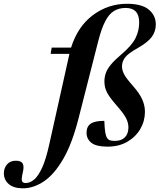

<svg xmlns="http://www.w3.org/2000/svg" viewBox="-206 -764 844 1016"><path d="M209.5 -137Q175.5 -3 128 78.2Q80.5 159.5 25.8 196Q-29 232.5 -85 232.5Q-133.5 232.5 -159.5 210.2Q-185.5 188 -185.5 152.5Q-185.5 125.5 -168.8 106Q-152 86.5 -122.5 86.5Q-94.5 86.5 -86 101.2Q-77.5 116 -85.5 149.5Q-93.5 183 -89.8 193.8Q-86 204.5 -70 204.5Q-47.5 204.5 -25.5 186.2Q-3.5 168 17 123.2Q37.5 78.5 55 -1.5L160.5 -475Q160.5 -477 161 -479H62L67.5 -512H170Q205.5 -624.5 286 -684.2Q366.5 -744 466 -744Q544.5 -744 581.5 -713Q618.5 -682 618.5 -635Q618.5 -597.5 597.2 -568.8Q576 -540 524 -510.5Q472 -481.5 455.8 -459.8Q439.5 -438 439.5 -412.5Q439.5 -393 450.5 -371.5Q461.5 -350 497 -310Q532.5 -270 546.8 -237.5Q561 -205 561 -173Q561 -124 536.8 -82Q512.5 -40 468 -14Q423.5 12 363 12Q303.5 12 277.8 -8.2Q252 -28.5 252 -61.5Q252 -94.5 274 -109.5Q296 -124.5 346 -124.5Q347.5 -84.5 351 -63.5Q354.5 -42.5 361.5 -33Q368 -23.5 378 -21Q388 -18.5 402.5 -18.5Q436 -18.5 454.8 -37.2Q473.5 -56 473.5 -90Q473.5 -115 460.5 -139.8Q447.5 -164.5 411 -206Q374.5 -247.5 360.5 -274.2Q346.5 -301 346.5 -332.5Q346.5 -356 353.8 -377Q361 -398 380.5 -421.8Q400 -445.5 436.5 -476.5Q491.5 -523 511 -562.2Q530.5 -601.5 530.5 -645Q530.5 -722 459 -722Q423.5 -722 397 -705.8Q370.5 -689.5 350.5 -650.8Q330.5 -612 313.5 -545Z"/></svg>

Font: Newsreader 72pt SemiBold
Style: Italic
Weight: 600
Italic angle: -17°
Designer: Hugues Gentile
Foundry: Production Type
Version: Version 1.003; ttfautohint (v1.8.3)